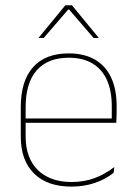

<svg xmlns="http://www.w3.org/2000/svg" viewBox="-20 -700 515 730"><path d="M251.5 9.5Q160 9.5 109.5 -40.2Q59 -90 59 -180.5V-292.5Q59 -392.5 105.8 -444.8Q152.5 -497 241.5 -497Q300 -497 340.8 -473.5Q381.5 -450 402.5 -405.2Q423.5 -360.5 423.5 -296.5V-279.5Q423.5 -268.5 423.2 -257.5Q423 -246.5 422 -233H405Q405 -250.5 405 -266.5Q405 -282.5 405 -296Q405 -355.5 386.2 -396.5Q367.5 -437.5 331 -459Q294.5 -480.5 241.5 -480.5Q161.5 -480.5 119.5 -432.5Q77.5 -384.5 77.5 -292.5V-243.5V-239.5V-181Q77.5 -140 89.2 -108Q101 -76 123.5 -53.8Q146 -31.5 178.5 -19.8Q211 -8 252 -8Q299.5 -8 339.5 -22.8Q379.5 -37.5 414.5 -65L412 -43Q382.5 -19 341.5 -4.8Q300.5 9.5 251.5 9.5ZM67.5 -233V-249.5H415.5V-233ZM228.5 -680H253.5L355.5 -556V-555.5H336L242.5 -664H239.5L146 -555.5H126.5V-556Z"/></svg>

Font: Anek Tamil Thin
Style: Regular
Weight: 250
Designer: Aadarsh Rajan (Tamil), Yesha Goshar (Latin)
Foundry: Ek Type
Version: Version 1.003